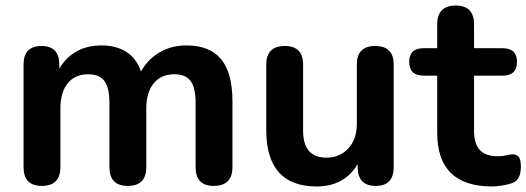

<svg xmlns="http://www.w3.org/2000/svg" viewBox="-20 -663 1900 693"><path d="M131 8Q65 8 65 -60V-430Q65 -497 130 -497Q194 -497 194 -430V-415Q217 -455 255.5 -477Q294 -499 346 -499Q399 -499 435.5 -476Q472 -453 489 -405Q513 -449 556 -474Q599 -499 653 -499Q737 -499 778 -449.5Q819 -400 819 -297V-60Q819 8 751 8Q686 8 686 -60V-292Q686 -346 668 -370.5Q650 -395 609 -395Q562 -395 535 -362.5Q508 -330 508 -271V-60Q508 8 441 8Q375 8 375 -60V-292Q375 -346 357 -370.5Q339 -395 298 -395Q251 -395 224.5 -362.5Q198 -330 198 -271V-60Q198 8 131 8Z M1123 10Q941 10 941 -194V-430Q941 -497 1008 -497Q1074 -497 1074 -430V-192Q1074 -94 1158 -94Q1207 -94 1237.5 -127.5Q1268 -161 1268 -216V-430Q1268 -497 1334 -497Q1401 -497 1401 -430V-60Q1401 8 1336 8Q1271 8 1271 -60V-71Q1223 10 1123 10Z M1756 10Q1558 10 1558 -184V-390H1509Q1457 -390 1457 -440Q1457 -489 1509 -489H1558V-575Q1558 -643 1625 -643Q1691 -643 1691 -575V-489H1794Q1846 -489 1846 -440Q1846 -390 1794 -390H1691V-191Q1691 -145 1711.5 -122Q1732 -99 1778 -99Q1794 -99 1807.5 -102.5Q1821 -106 1831 -106Q1843 -106 1851.5 -97.5Q1860 -89 1860 -61Q1860 -39 1853 -24Q1846 -9 1828 -2Q1815 3 1793 6.5Q1771 10 1756 10Z"/></svg>

Font: Chiron GoRound TC SB
Style: Regular
Weight: 500
Designer: Ryoko NISHIZUKA 西塚涼子 (kana, bopomofo & ideographs); Paul D. Hunt (Latin, Greek & Cyrillic); Sandoll Communications 산돌커뮤니
Foundry: Adobe
Version: Version 1.000;hotconv 1.1.1;makeotfexe 2.6.0